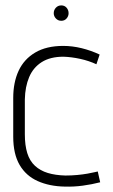

<svg xmlns="http://www.w3.org/2000/svg" viewBox="-20 -680 420 711"><path d="M207 -660Q195 -660 187 -651.5Q179 -643 179 -631Q179 -620 187 -611.5Q195 -603 207 -603Q219 -603 226.5 -611.5Q234 -620 234 -631Q234 -643 226.5 -651.5Q219 -660 207 -660ZM337 -442 349 -478Q317 -493 282.5 -501.5Q248 -510 214 -510Q152 -510 110.5 -485.5Q69 -461 49 -418Q29 -375 29 -317V-174Q29 -110 52.5 -69.5Q76 -29 119.5 -9.5Q163 10 220 11Q253 12 286.5 7.5Q320 3 351 -5L342 -45Q341 -45 331 -42.5Q321 -40 304 -37Q287 -34 266 -32Q245 -30 222 -30Q185 -31 157 -39.5Q129 -48 109.5 -66Q90 -84 81 -113Q72 -142 72 -183V-312Q73 -359 88 -394.5Q103 -430 134.5 -450Q166 -470 215 -470Q245 -469 277 -462Q309 -455 337 -442Z"/></svg>

Font: Advent Pro Light
Style: Regular
Weight: 300
Version: Version 3.000